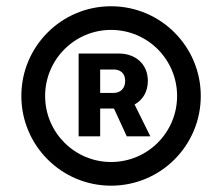

<svg xmlns="http://www.w3.org/2000/svg" viewBox="-20 -757 704 608"><path d="M331.7 -169C489 -169 615.8 -296.2 615.8 -453.1C615.8 -610.1 488.6 -737.2 331.7 -737.2C174.7 -737.2 47.6 -610.1 47.6 -453.1C47.6 -296.2 174.7 -169 331.7 -169ZM331.7 -244C216.3 -244 122.9 -337.7 122.9 -453.1C122.9 -568.5 216.3 -662.3 331.7 -662.3C447.4 -662.3 540.8 -568.5 540.8 -453.1C540.8 -337.4 447.4 -244 331.7 -244ZM229 -325.3H297.2V-413.4H340.9L381.4 -325.3H456L406.2 -426.1C431.5 -440.3 448.2 -465.6 448.2 -500.7C448.2 -555.8 407 -587.4 357.2 -587.4H229ZM297.2 -462.7V-536.9H340.2C359.4 -536.9 376.4 -526.6 376.4 -500.7C376.4 -475.5 359.7 -462.7 339.8 -462.7Z"/></svg>

Font: Karasuma Gothic
Style: Bold
Weight: 700
Designer: Rasmus Andersson / Ryoko Nishizuka
Foundry: Genbu
Version: Version 1.00